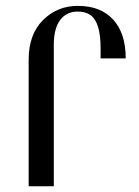

<svg xmlns="http://www.w3.org/2000/svg" viewBox="-20 -649 474 657"><path d="M410.2 -449.2H324.2V-484.4Q324.2 -546.9 306.6 -578.1Q289.1 -609.4 246.1 -609.4Q207 -609.4 185.5 -580.1Q164.1 -550.8 164.1 -496.1V-11.7H78.1V-445.3Q78.1 -531.2 127 -580.1Q175.8 -628.9 246.1 -628.9Q324.2 -628.9 367.2 -582Q410.2 -535.2 410.2 -449.2Z"/></svg>

Font: 和音 by 宁静之雨，公众号njzyshare
Style: Regular
Weight: 400
Designer: Steve Matteson
Foundry: Ascender Corporation
Version: Version 6.00;June 8, 2018;FontCreator 11.0.0.2388 32-bit